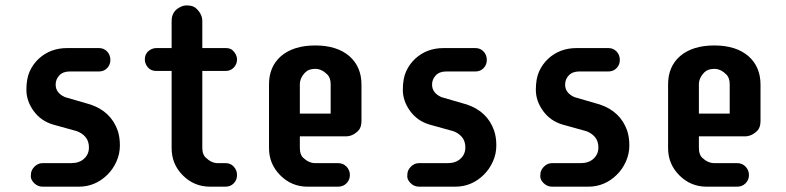

<svg xmlns="http://www.w3.org/2000/svg" viewBox="-20 -701 2952 721"><path d="M109.4 -75.2Q122.6 -88.4 140.1 -88.4H248Q277.8 -88.4 295.9 -105.2Q314 -122.1 314 -147Q314 -171.9 300.3 -187.3Q286.6 -202.6 266.6 -209L178.7 -233.4Q133.3 -247.1 106.4 -284.2Q79.1 -321.8 79.1 -363.8Q79.1 -405.8 91.6 -433.1Q104 -460.4 125 -480Q168.5 -520.5 232.4 -520.5H351.6Q370.1 -520.5 382.3 -507.6Q394.5 -494.6 394.5 -476.1Q394.5 -457.5 382.3 -445.1Q370.1 -432.6 351.6 -432.6H241.7Q216.8 -432.6 202.9 -418Q189 -403.3 189 -383.3Q189 -352.1 223.6 -336.4L319.3 -308.6Q396.5 -282.7 421.9 -210.9Q430.2 -186.5 430.2 -154.8Q430.2 -123 417.2 -94.2Q404.3 -65.4 382.8 -44.4Q337.4 0 275.9 0H140.1Q122.1 0 108.9 -12.7Q95.7 -25.4 95.7 -39.1Q95.7 -52.7 99.4 -60.8Q103 -68.8 109.4 -75.2Z M827.1 0H768.6Q709 0 666.5 -42.5Q624.5 -84.5 624.5 -144.5V-434.6H566.9Q539.1 -434.6 527.3 -460.9Q523.9 -468.8 523.9 -477.5Q523.9 -505.4 550.3 -517.1Q558.1 -520.5 566.9 -520.5H624.5V-622.1Q624.5 -660.6 659.7 -675.8Q669.9 -680.7 682.1 -680.7Q706.1 -680.7 718.3 -668Q739.7 -647 739.7 -622.1V-520.5H828.1Q845.2 -520.5 854.5 -511.2Q870.1 -495.6 870.1 -477.8Q870.1 -460 857.9 -447.3Q845.7 -434.6 828.1 -434.6H739.7V-145.5Q739.7 -121.1 752.4 -109.4Q773.9 -88.4 797.4 -88.4H827.1Q845.7 -88.4 857.9 -75.2Q870.1 -62 870.1 -43.7Q870.1 -25.4 857.9 -12.7Q845.7 0 827.1 0Z M1250 0H1134.8Q1075.2 0 1032.7 -42.5Q990.2 -85 990.2 -144.5V-384.3Q990.2 -450.7 1035.2 -490.2Q1082 -530.3 1164.1 -530.3Q1245.1 -530.3 1292 -490.2Q1337.4 -450.2 1337.4 -383.3V-246.6Q1337.4 -222.2 1325.2 -210Q1304.2 -189 1279.3 -189H1106V-145.5Q1106 -120.6 1118.2 -108.9Q1139.6 -88.4 1163.6 -88.4H1250Q1268.6 -88.4 1281.2 -75.2Q1293.9 -62 1293.9 -43.7Q1293.9 -25.4 1281.2 -12.7Q1268.6 0 1250 0ZM1221.7 -384.3Q1221.7 -408.7 1209.5 -420.9Q1188 -442.4 1164.1 -442.4Q1139.6 -442.4 1127 -429.7Q1106 -408.7 1106 -384.3V-274.4H1221.7Z M1522.9 -75.2Q1536.1 -88.4 1553.7 -88.4H1661.6Q1691.4 -88.4 1709.5 -105.2Q1727.5 -122.1 1727.5 -147Q1727.5 -171.9 1713.9 -187.3Q1700.2 -202.6 1680.2 -209L1592.3 -233.4Q1546.9 -247.1 1520 -284.2Q1492.7 -321.8 1492.7 -363.8Q1492.7 -405.8 1505.1 -433.1Q1517.6 -460.4 1538.6 -480Q1582 -520.5 1646 -520.5H1765.1Q1783.7 -520.5 1795.9 -507.6Q1808.1 -494.6 1808.1 -476.1Q1808.1 -457.5 1795.9 -445.1Q1783.7 -432.6 1765.1 -432.6H1655.3Q1630.4 -432.6 1616.5 -418Q1602.5 -403.3 1602.5 -383.3Q1602.5 -352.1 1637.2 -336.4L1732.9 -308.6Q1810.1 -282.7 1835.4 -210.9Q1843.8 -186.5 1843.8 -154.8Q1843.8 -123 1830.8 -94.2Q1817.9 -65.4 1796.4 -44.4Q1751 0 1689.5 0H1553.7Q1535.6 0 1522.5 -12.7Q1509.3 -25.4 1509.3 -39.1Q1509.3 -52.7 1512.9 -60.8Q1516.6 -68.8 1522.9 -75.2Z M2022.5 -75.2Q2035.6 -88.4 2053.2 -88.4H2161.1Q2190.9 -88.4 2209 -105.2Q2227.1 -122.1 2227.1 -147Q2227.1 -171.9 2213.4 -187.3Q2199.7 -202.6 2179.7 -209L2091.8 -233.4Q2046.4 -247.1 2019.5 -284.2Q1992.2 -321.8 1992.2 -363.8Q1992.2 -405.8 2004.6 -433.1Q2017.1 -460.4 2038.1 -480Q2081.5 -520.5 2145.5 -520.5H2264.6Q2283.2 -520.5 2295.4 -507.6Q2307.6 -494.6 2307.6 -476.1Q2307.6 -457.5 2295.4 -445.1Q2283.2 -432.6 2264.6 -432.6H2154.8Q2129.9 -432.6 2116 -418Q2102.1 -403.3 2102.1 -383.3Q2102.1 -352.1 2136.7 -336.4L2232.4 -308.6Q2309.6 -282.7 2335 -210.9Q2343.3 -186.5 2343.3 -154.8Q2343.3 -123 2330.3 -94.2Q2317.4 -65.4 2295.9 -44.4Q2250.5 0 2189 0H2053.2Q2035.2 0 2022 -12.7Q2008.8 -25.4 2008.8 -39.1Q2008.8 -52.7 2012.5 -60.8Q2016.1 -68.8 2022.5 -75.2Z M2748.5 0H2633.3Q2573.7 0 2531.2 -42.5Q2488.8 -85 2488.8 -144.5V-384.3Q2488.8 -450.7 2533.7 -490.2Q2580.6 -530.3 2662.6 -530.3Q2743.7 -530.3 2790.5 -490.2Q2835.9 -450.2 2835.9 -383.3V-246.6Q2835.9 -222.2 2823.7 -210Q2802.7 -189 2777.8 -189H2604.5V-145.5Q2604.5 -120.6 2616.7 -108.9Q2638.2 -88.4 2662.1 -88.4H2748.5Q2767.1 -88.4 2779.8 -75.2Q2792.5 -62 2792.5 -43.7Q2792.5 -25.4 2779.8 -12.7Q2767.1 0 2748.5 0ZM2720.2 -384.3Q2720.2 -408.7 2708 -420.9Q2686.5 -442.4 2662.6 -442.4Q2638.2 -442.4 2625.5 -429.7Q2604.5 -408.7 2604.5 -384.3V-274.4H2720.2Z"/></svg>

Font: Supermercado
Style: Regular
Weight: 400
Designer: James Grieshaber
Foundry: James Grieshaber
Version: Version 1.002